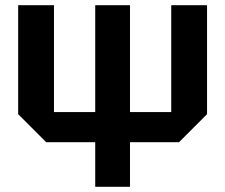

<svg xmlns="http://www.w3.org/2000/svg" viewBox="-20 -720 868 740"><path d="M158 -172 50 -280V-700H188V-288H347V-700H481V-288H640V-700H778V-280L670 -172H481V0H347V-172Z"/></svg>

Font: Tektur SemiBold
Style: Regular
Weight: 600
Designer: Adam Jagosz
Foundry: Adam Jagosz
Version: Version 1.005;gftools[0.9.30]